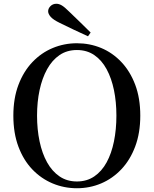

<svg xmlns="http://www.w3.org/2000/svg" viewBox="-20 -983 817 1021"><path d="M462 -810 448 -790Q410 -807 372.5 -825Q335 -843 298 -861Q263 -878 249.5 -893.5Q236 -909 236 -923Q236 -938 248.5 -950.5Q261 -963 280 -963Q294 -963 309 -954Q324 -945 348 -921Q375 -895 404 -867Q433 -839 462 -810ZM389 18Q321 18 260 -7.5Q199 -33 152 -82Q105 -131 78 -203Q51 -275 51 -368Q51 -460 78 -531.5Q105 -603 152 -652.5Q199 -702 260 -727.5Q321 -753 389 -753Q457 -753 517.5 -728Q578 -703 625 -653.5Q672 -604 699 -532.5Q726 -461 726 -368Q726 -276 699 -204Q672 -132 625 -82.5Q578 -33 517.5 -7.5Q457 18 389 18ZM389 -18Q442 -18 481.5 -45Q521 -72 547 -119.5Q573 -167 586 -231Q599 -295 599 -368Q599 -441 586 -504Q573 -567 547 -615Q521 -663 481.5 -690Q442 -717 389 -717Q336 -717 296.5 -690Q257 -663 230.5 -615Q204 -567 190.5 -504Q177 -441 177 -368Q177 -295 190.5 -231Q204 -167 230.5 -119.5Q257 -72 296.5 -45Q336 -18 389 -18Z"/></svg>

Font: Noto Serif TC SemiBold
Style: Regular
Weight: 600
Version: Version 2.002-H1;hotconv 1.1.0;makeotfexe 2.6.0